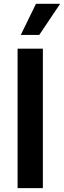

<svg xmlns="http://www.w3.org/2000/svg" viewBox="-20 -981 334 1001"><path d="M203.5 -727.3V0H71.7V-727.3ZM88.4 -799 167.6 -961.3H293.7L184.7 -799Z"/></svg>

Font: Inter UI Semi Bold
Style: Regular
Weight: 600
Designer: Rasmus Andersson
Foundry: rsms
Version: 3.2;8d6f07862